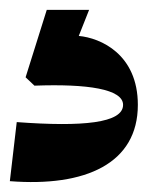

<svg xmlns="http://www.w3.org/2000/svg" viewBox="-20 -20 320 390"><path d="M161 0H75L32 137L50 154C158 150 230 161 230 193C230 230 148 238 14 228L0 348C154 360 260 312 260 193C260 90 184 57 140 53Z"/></svg>

Font: Space Cowgirl Black
Style: Regular
Weight: 900
Designer: Valery Marier
Foundry: Valery Marier
Version: Version 1.000;hotconv 1.0.109;makeotfexe 2.5.65596